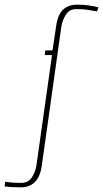

<svg xmlns="http://www.w3.org/2000/svg" viewBox="-117 -656 442 823"><path d="M-27 147Q-46 147 -66 146Q-86 145 -97 143L-95 123L-72 126Q-61 127 -49 127.5Q-37 128 -24 128Q6 127 20.5 103Q35 79 39 54L106 -420H75L77 -440H108L124 -546Q128 -575 138.5 -595Q149 -615 168 -625.5Q187 -636 213 -636Q240 -636 261.5 -633Q283 -630 305 -625L299 -607Q279 -611 258.5 -614Q238 -617 210 -617Q180 -617 165 -592.5Q150 -568 146 -542L62 55Q58 84 47 104.5Q36 125 17.5 136Q-1 147 -27 147Z"/></svg>

Font: Alumni Sans SC Thin
Style: Italic
Weight: 100
Italic angle: -8°
Designer: Robert E. Leuschke
Foundry: Robert E. Leuschke
Version: Version 1.016